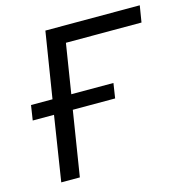

<svg xmlns="http://www.w3.org/2000/svg" viewBox="-105 -802 860 898"><g transform="rotate(-15 325.5 -352.5)"><path d="M82 0 131 -314H28L39 -386H143L194 -705H651L638 -625H272L234 -386H438L427 -314H222L172 0Z"/></g></svg>

Font: Nunito Sans 7pt
Style: Italic
Weight: 400
Italic angle: -9°
Designer: Vernon Adams
Foundry: Vernon Adams
Version: Version 3.101;gftools[0.9.27]